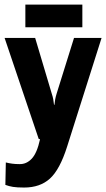

<svg xmlns="http://www.w3.org/2000/svg" viewBox="-29 -613 466 844"><path d="M-5.4 199.7Q10.3 205.6 27.8 208.5Q45.4 211.4 77.1 211.4Q147 211.4 190.4 172.1Q233.9 132.8 266.1 31.2L417.5 -446.3H296.4L219.7 -200.7Q215.8 -188 213.6 -176.3Q211.4 -164.6 210.4 -152.3H208.5Q207 -164.6 205.1 -176.3Q203.1 -188 198.7 -200.7L125.5 -446.3H-8.8L141.1 -2.4L147 -1Q133.8 60.1 110.4 84.7Q86.9 109.4 56.2 108.4Q38.6 108.4 24.2 106.4Q9.8 104.5 -3.4 101.1ZM333 -592.8H82.5V-493.2H333Z"/></svg>

Font: Roboto Flex Super Cond Bold
Style: Regular
Weight: 700
Width: 3
Designer: Berlow after Robertson
Foundry: Google
Version: Version 3.000